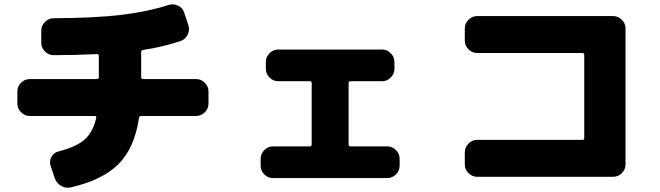

<svg xmlns="http://www.w3.org/2000/svg" viewBox="-20 -804 3040 884"><path d="M883 -440Q906 -440 923 -423Q940 -406 940 -383V-327Q940 -304 923 -287Q906 -270 883 -270H630Q622 -270 620 -261Q599 -121 524.5 -47.5Q450 26 305 59Q281 64 260.5 51.5Q240 39 232 16L213 -41Q206 -62 217 -82Q228 -102 250 -107Q330 -127 369 -161Q408 -195 423 -261Q425 -270 416 -270H117Q94 -270 77 -287Q60 -304 60 -327V-383Q60 -406 77 -423Q94 -440 117 -440H426Q435 -440 435 -449V-547Q435 -555 426 -555Q329 -550 227 -550Q204 -550 187 -567Q170 -584 170 -607V-663Q170 -686 187 -703Q204 -720 227 -720Q418 -721 538.5 -735.5Q659 -750 756 -781Q779 -788 800 -778Q821 -768 828 -746L847 -689Q855 -666 844 -644Q833 -622 811 -615Q727 -587 638 -574Q630 -572 630 -564V-449Q630 -440 639 -440Z M1763 -130Q1786 -130 1803 -113Q1820 -96 1820 -73V-41Q1820 -18 1803 -1Q1786 16 1763 16H1237Q1214 16 1197 -1Q1180 -18 1180 -41V-73Q1180 -96 1197 -113Q1214 -130 1237 -130H1406Q1415 -130 1415 -139V-422Q1415 -430 1406 -430H1261Q1238 -430 1221 -447Q1204 -464 1204 -487V-519Q1204 -542 1221 -559Q1238 -576 1261 -576H1739Q1762 -576 1779 -559Q1796 -542 1796 -519V-487Q1796 -464 1779 -447Q1762 -430 1739 -430H1594Q1585 -430 1585 -422V-139Q1585 -130 1594 -130Z M2803 -730Q2826 -730 2843 -713Q2860 -696 2860 -673V-47Q2860 -24 2843 -7Q2826 10 2803 10H2177Q2154 10 2137 -7Q2120 -24 2120 -47V-103Q2120 -126 2137 -143Q2154 -160 2177 -160H2661Q2670 -160 2670 -168V-551Q2670 -560 2661 -560H2177Q2154 -560 2137 -577Q2120 -594 2120 -617V-673Q2120 -696 2137 -713Q2154 -730 2177 -730Z"/></svg>

Font: Rounded Mplus 1c Black
Style: Regular
Weight: 900
Version: Version 1.059.20150529